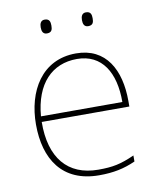

<svg xmlns="http://www.w3.org/2000/svg" viewBox="-81 -774 703 848"><g transform="rotate(-10 270.0 -349.5)"><path d="M154 -678C154 -661 159 -647 177 -647C199 -647 202 -661 202 -678C202 -694 199 -709 177 -709C159 -709 154 -694 154 -678ZM339 -678C339 -661 344 -647 362 -647C384 -647 387 -661 387 -678C387 -694 384 -709 362 -709C344 -709 339 -694 339 -678ZM287 -538C133 -538 59 -408 59 -259C59 -104 130 10 296 10C360 10 408 0 459 -23V-50C397 -22 360 -15 296 -15C159 -15 84 -105 86 -266H479V-291C479 -430 422 -538 287 -538ZM287 -513C399 -513 453 -423 452 -291H87C99 -436 175 -513 287 -513Z"/></g></svg>

Font: Noto Sans Gurmukhi Thin
Style: Regular
Weight: 100
Designer: Jelle Bosma - Monotype Design Team
Foundry: Monotype Imaging Inc.
Version: Version 2.004